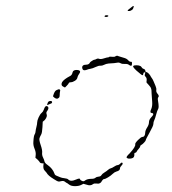

<svg xmlns="http://www.w3.org/2000/svg" viewBox="-20 -631 587 656"><path d="M134 -266Q139 -271 143.5 -266.5Q148 -262 142 -253Q137 -247 139 -242Q143 -233 133 -221L126 -215L125 -196Q124 -177 120.5 -171Q117 -165 115 -159Q113 -153 119 -135.5Q125 -118 124 -109.5Q123 -101 127 -93Q131 -85 132 -79.5Q133 -74 143 -67Q160 -55 166 -38Q167 -33 173.5 -30.5Q180 -28 185.5 -25.5Q191 -23 200.5 -22Q210 -21 213 -18Q221 -9 241 -18Q254 -24 254 -17Q254 -16 260 -13Q266 -10 270 -14Q278 -20 292 -20Q302 -20 306 -23.5Q310 -27 317 -27.5Q324 -28 326.5 -32.5Q329 -37 336.5 -41.5Q344 -46 349 -50.5Q354 -55 358.5 -56Q363 -57 370.5 -62Q378 -67 382 -67Q386 -67 390 -71Q397 -79 399 -73Q400 -70 395 -65Q390 -60 390 -56Q390 -48 378 -45Q371 -43 365 -37Q359 -31 349 -25Q339 -19 335.5 -19Q332 -19 329 -14Q323 -1 309 -4Q302 -5 298 -2Q289 5 276 0L265 -3L257 1Q249 5 236 5Q223 5 216 -0.5Q209 -6 208 -6Q207 -6 202 -10Q197 -14 189 -12Q182 -10 178.5 -11Q175 -12 164 -19Q144 -31 139 -41Q136 -45 132 -49Q128 -53 128 -63L129 -73H123Q117 -74 116 -76.5Q115 -79 108 -86L101 -92L102 -102Q103 -111 98 -123Q93 -135 94 -146Q95 -168 99 -173Q101 -176 101.5 -182Q102 -188 104.5 -197.5Q107 -207 107 -213Q107 -219 112 -230Q117 -241 122 -245Q127 -249 129.5 -256Q132 -263 134 -266ZM144 -282Q147 -286 152.5 -286Q158 -286 158 -282Q158 -280 156.5 -278.5Q155 -277 151 -276Q143 -273 142 -272L141 -274ZM173 -323Q180 -327 183.5 -325.5Q187 -324 185 -318Q184 -313 184 -306Q184 -299 181 -297Q175 -290 165 -298L161 -302L164 -311Q168 -321 173 -323ZM251 -390Q257 -387 250 -378Q246 -372 245 -368Q244 -360 236 -355Q228 -350 222 -350Q216 -350 215 -347Q214 -344 208 -338L202 -332L196 -335Q187 -339 192 -350Q198 -360 219 -371Q226 -374 228 -384Q229 -388 232.5 -390Q236 -392 242 -392Q248 -392 251 -390ZM436 -406Q438 -408 446 -408Q454 -408 458 -406Q462 -405 464 -401Q466 -397 471 -395.5Q476 -394 476.5 -389.5Q477 -385 479 -385Q481 -385 484 -383Q487 -381 490 -377.5Q493 -374 494 -372Q495 -369 498.5 -364.5Q502 -360 505 -352.5Q508 -345 511.5 -337Q515 -329 514 -323Q513 -317 518 -311Q525 -303 521 -299Q518 -296 520 -286Q524 -263 520 -258Q517 -253 513.5 -239.5Q510 -226 507 -220Q504 -214 504 -207.5Q504 -201 491 -178Q478 -155 478 -152Q478 -150 472.5 -144Q467 -138 463 -136Q459 -134 459 -131Q459 -128 453.5 -122Q448 -116 447 -113Q446 -110 442 -109Q438 -108 439 -104Q440 -92 430 -90Q418 -87 413 -92Q410 -95 423 -107Q444 -130 442 -138Q441 -142 451.5 -152.5Q462 -163 466 -163Q475 -163 476 -176Q476 -185 482.5 -195Q489 -205 489 -213.5Q489 -222 497 -230.5Q505 -239 503.5 -242Q502 -245 499 -245Q490 -245 497 -259Q501 -269 500 -283Q499 -297 498 -311Q498 -318 497.5 -322.5Q497 -327 495.5 -330.5Q494 -334 492 -336Q490 -338 487 -342Q482 -347 481 -348.5Q480 -350 481 -356Q482 -364 478 -368Q474 -372 474.5 -374.5Q475 -377 476 -381Q477 -383 476.5 -383.5Q476 -384 473 -384Q470 -383 469.5 -378.5Q469 -374 467 -374Q464 -374 446 -390Q431 -404 436 -406ZM375 -439Q380 -442 385 -439Q390 -437 401.5 -434Q413 -431 417 -426Q421 -421 426 -420Q430 -420 430.5 -419Q431 -418 431 -413Q431 -402 421 -409Q417 -413 407 -412.5Q397 -412 392 -415Q387 -418 382 -417Q373 -415 351 -414Q342 -413 335.5 -409.5Q329 -406 323 -406.5Q317 -407 306.5 -402Q296 -397 289 -396Q282 -395 275 -392Q263 -388 261 -398Q260 -404 263.5 -407Q267 -410 274.5 -410Q282 -410 286 -415Q287 -418 290.5 -420.5Q294 -423 297.5 -425Q301 -427 303 -427Q305 -427 309.5 -429.5Q314 -432 319 -430Q324 -428 335 -431.5Q346 -435 349 -435Q352 -435 353 -436.5Q354 -438 363 -437Q372 -436 375 -439ZM338 -577Q339 -579 344 -579Q349 -579 350 -577.5Q351 -576 348.5 -574.5Q346 -573 343 -573Q335 -573 338 -577ZM430 -607Q437 -613 437 -609Q435 -598 429 -596Q426 -594 423 -593.5Q420 -593 418 -593.5Q416 -594 416 -595Q416 -596 421 -600Q426 -604 430 -607Z"/></svg>

Font: TT2020 Style D
Style: Italic
Weight: 400
Italic angle: -15°
Version: Version 0.2.000